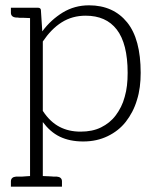

<svg xmlns="http://www.w3.org/2000/svg" viewBox="-20 -526 588 722"><path d="M458 -442C424 -484 376 -506 315 -506C278 -506 246 -497 216 -479C187 -461 161 -438 139 -408L134 -485C134 -490 133 -493 130 -495C127 -497 123 -497 119 -497H93H21V-478C21 -467 28 -461 41 -460H46C48 -460 51 -459 54 -459H69C76 -459 84 -458 93 -458V136C82 136 72 138 64 138H47H41C28 139 21 145 21 156V176H93H141H213V156C213 145 206 139 193 138H188H180C177 138 172 137 165 137C158 137 150 136 141 136V-67C159 -43 180 -24 205 -12C230 0 259 6 293 6C328 6 358 -1 385 -14C412 -27 435 -45 453 -68C471 -91 486 -119 495 -150C505 -181 509 -216 509 -252C509 -337 492 -400 458 -442ZM449 -162C442 -135 430 -112 415 -92C400 -72 382 -58 360 -47C338 -36 312 -31 283 -31C253 -31 227 -37 204 -49C181 -61 160 -80 141 -109V-370C162 -401 185 -425 212 -442C239 -459 269 -467 302 -467C353 -467 392 -450 419 -415C446 -380 460 -326 460 -252C460 -219 457 -189 449 -162Z"/></svg>

Font: SVN-Aleo
Style: Light
Weight: 300
Designer: Alessio Laiso
Version: Version 1.2.2